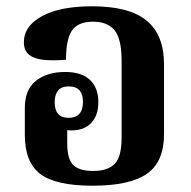

<svg xmlns="http://www.w3.org/2000/svg" viewBox="-20 -580 607 611"><path d="M275 11Q157 11 108 -26.5Q59 -64 59 -151V-237Q59 -295 94.5 -323Q130 -351 187 -351Q240 -351 266.5 -325.5Q293 -300 293 -255Q293 -213 270.5 -189Q248 -165 207 -165Q200 -165 194 -166V-123Q194 -74 213 -55Q232 -36 277 -36Q323 -36 345 -58.5Q367 -81 367 -142V-388Q367 -455 345 -483Q323 -511 276 -511Q229 -511 209.5 -483.5Q190 -456 190 -390Q156 -387 125 -389Q94 -391 75 -404Q56 -417 56 -446Q56 -497 113.5 -528.5Q171 -560 273 -560Q391 -560 446.5 -514.5Q502 -469 502 -375V-153Q502 -65 447.5 -27Q393 11 275 11ZM198 -205Q244 -205 244 -256Q244 -305 199 -305Q175 -305 164.5 -291.5Q154 -278 154 -255Q154 -205 198 -205Z"/></svg>

Font: Noto Serif Thai SemiCondensed
Style: Bold
Weight: 700
Width: 4
Designer: Monotype Design Team
Foundry: Monotype Imaging Inc.
Version: Version 2.002; ttfautohint (v1.8.4.7-5d5b)